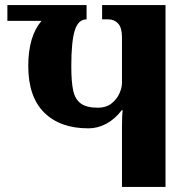

<svg xmlns="http://www.w3.org/2000/svg" viewBox="-20 -734 756 754"><path d="M459 -239Q459 -283 462 -301H458Q431 -266 397.5 -248Q364 -230 327 -230Q216 -230 153.5 -292Q91 -354 91 -475Q91 -591 143 -652H9V-714H320V-658Q287 -658 273.5 -614Q260 -570 260 -474Q260 -412 267.5 -378Q275 -344 297.5 -327.5Q320 -311 365 -311Q396 -311 417 -327Q438 -343 448.5 -366Q459 -389 459 -409V-588Q459 -625 444 -641.5Q429 -658 405 -658H381V-714H630V0H459Z"/></svg>

Font: Noto Serif Georgian Black Cond
Style: Regular
Weight: 900
Width: 3
Designer: Monotype Design team
Foundry: Monotype Imaging Inc.
Version: Version 1.000